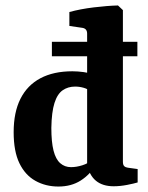

<svg xmlns="http://www.w3.org/2000/svg" viewBox="-20 -675 543 703"><path d="M170 -522H483V-469H170ZM194 8Q147 8 109.5 -13Q72 -34 51 -77.5Q30 -121 30 -191Q30 -264 55 -313.5Q80 -363 128 -388.5Q176 -414 245 -414Q265 -414 286.5 -411Q308 -408 320 -403L310 -341Q302 -349 286.5 -353.5Q271 -358 255 -358Q229 -358 209.5 -344.5Q190 -331 179.5 -298Q169 -265 168 -207Q168 -155 176 -123.5Q184 -92 200.5 -77.5Q217 -63 240 -63Q260 -63 282 -70Q304 -77 317 -90L331 -72Q310 -36 275.5 -14Q241 8 194 8ZM430 -638V-83Q430 -71 435 -66.5Q440 -62 448 -61L484 -56V-7Q471 -3 445.5 2Q420 7 396 7Q356 7 331.5 -13Q307 -33 299 -73V-552Q299 -570 282 -573L234 -580V-631Q274 -642 323.5 -648Q373 -654 412 -655Z"/></svg>

Font: Yrsa
Style: Regular
Weight: 400
Designer: Anna Giedrys (Yrsa+Rasa design), David Brezina (Yrsa art-direction, Rasa art-direction, design)
Foundry: Rosetta Type Foundry
Version: Version 2.004